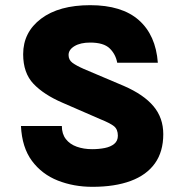

<svg xmlns="http://www.w3.org/2000/svg" viewBox="-20 -706 712 742"><path d="M337 16Q265 16 203.5 -8.2Q142 -32.5 103.5 -84.2Q65 -136 61 -219H219Q219 -188.5 234.5 -168.5Q250 -148.5 276.8 -139Q303.5 -129.5 336 -129.5Q362 -129.5 384.8 -134Q407.5 -138.5 421.5 -150Q435.5 -161.5 435.5 -181.5Q435.5 -206 420.8 -218Q406 -230 367.5 -245.5L221.5 -309Q149.5 -340 109.5 -382Q69.5 -424 69.5 -496.5Q69.5 -581.5 138.8 -633.8Q208 -686 328.5 -686Q451 -686 516.5 -628.2Q582 -570.5 590 -463.5H433Q427 -496.5 403.8 -519Q380.5 -541.5 328.5 -541.5Q291 -541.5 268 -527.8Q245 -514 245 -493.5Q245 -474.5 259.8 -463.5Q274.5 -452.5 304 -439.5L458.5 -374Q535.5 -340.5 573.2 -295.5Q611 -250.5 611 -187.5Q611 -120 578.8 -74.8Q546.5 -29.5 485.2 -6.8Q424 16 337 16Z"/></svg>

Font: Karla ExtraBold
Style: Regular
Weight: 800
Designer: Jonathan Pinhorn
Version: Version 2.001